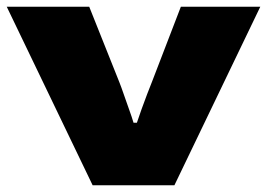

<svg xmlns="http://www.w3.org/2000/svg" viewBox="-20 -548 790 568"><path d="M254 0 0 -528H244L333 -305Q339 -290 346.5 -268Q354 -246 362 -224Q370 -202 375 -185H385Q391 -203 399 -225.5Q407 -248 415.5 -270Q424 -292 430 -307L515 -528H750L496 0Z"/></svg>

Font: Archivo SemiBold Expanded Black
Style: Regular
Weight: 900
Width: 7
Version: Version 2.001